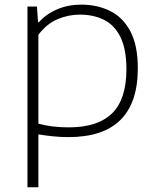

<svg xmlns="http://www.w3.org/2000/svg" viewBox="-20 -568 662 808"><path d="M95.5 220V-540.5H135.5L140 -474.5H143.5Q175 -509.5 221 -529Q267 -548.5 322 -548.5Q389 -548.5 443 -522Q497 -495.5 528.5 -436.5Q560 -377.5 560 -280.5Q560 9 268 9Q233.5 9 200.8 5.5Q168 2 141.5 -2.5V220ZM269 -32Q391.5 -32 451.8 -91.2Q512 -150.5 512 -276Q512 -361.5 486.8 -412.2Q461.5 -463 417.2 -484.8Q373 -506.5 316 -506.5Q268 -506.5 222.2 -487.2Q176.5 -468 141.5 -421.5V-47.5Q197.5 -32 269 -32Z"/></svg>

Font: Encode Sans Exp XLt
Style: Regular
Weight: 200
Width: 7
Designer: Multiple Designers
Foundry: Impallari Type
Version: Version 3.002; ttfautohint (v1.8.3) -l 8 -r 50 -G 200 -x 14 